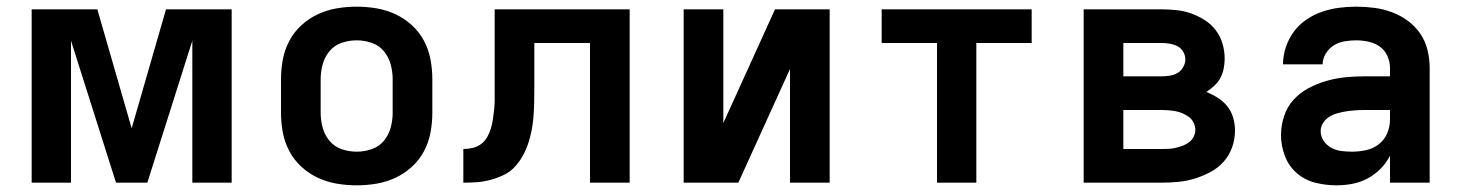

<svg xmlns="http://www.w3.org/2000/svg" viewBox="-20 -548 4390 576"><path d="M75 0V-520H272L375 -163L478 -520H675V0H557V-426L422 0H328L193 -426V0Z M1050 8Q1020 8 990.5 3Q961 -2 934 -14.5Q907 -27 884.5 -47.5Q862 -68 848 -94.5Q834 -121 828.5 -150.5Q823 -180 823 -210V-310Q823 -340 828.5 -369.5Q834 -399 848 -425.5Q862 -452 884.5 -472.5Q907 -493 934 -505.5Q961 -518 990.5 -523Q1020 -528 1050 -528Q1080 -528 1109.5 -523Q1139 -518 1166 -505.5Q1193 -493 1215.5 -472.5Q1238 -452 1252 -425.5Q1266 -399 1271.5 -369.5Q1277 -340 1277 -310V-210Q1277 -180 1271.5 -150.5Q1266 -121 1252 -94.5Q1238 -68 1215.5 -47.5Q1193 -27 1166 -14.5Q1139 -2 1109.5 3Q1080 8 1050 8ZM1050 -93Q1073 -93 1095 -100.5Q1117 -108 1131.5 -125.5Q1146 -143 1152 -165Q1158 -187 1158 -210V-310Q1158 -333 1152 -355Q1146 -377 1131.5 -394.5Q1117 -412 1095 -419.5Q1073 -427 1050 -427Q1027 -427 1005 -419.5Q983 -412 968.5 -394.5Q954 -377 948 -355Q942 -333 942 -310V-210Q942 -187 948 -165Q954 -143 968.5 -125.5Q983 -108 1005 -100.5Q1027 -93 1050 -93Z M1370 0V-101Q1385 -101 1399 -104.5Q1413 -108 1424 -116.5Q1435 -125 1442 -137.5Q1449 -150 1453 -164Q1457 -178 1459 -192Q1461 -206 1462.5 -220Q1464 -234 1464 -248.5Q1464 -263 1464 -277V-520H1869V0H1750V-419H1583V-281Q1583 -260 1582.5 -239.5Q1582 -219 1580.5 -198.5Q1579 -178 1575 -157.5Q1571 -137 1564.5 -117.5Q1558 -98 1548 -80Q1538 -62 1524 -47Q1510 -32 1491 -23Q1472 -14 1452 -8.5Q1432 -3 1411.5 -1.5Q1391 0 1370 0Z M2031 0V-520H2150V-179L2305 -520H2469V0H2350V-341L2195 0Z M2791 0V-419H2625V-520H3075V-419H2909V0Z M3231 0V-520H3465Q3487 -520 3510 -517.5Q3533 -515 3554 -507.5Q3575 -500 3594.5 -487.5Q3614 -475 3627.5 -457Q3641 -439 3647.5 -417Q3654 -395 3654 -372Q3654 -357 3651 -342Q3648 -327 3641 -314Q3634 -301 3622.5 -290.5Q3611 -280 3599 -272Q3617 -265 3633.5 -254.5Q3650 -244 3662 -229Q3674 -214 3679.5 -195Q3685 -176 3685 -156Q3685 -131 3676.5 -106.5Q3668 -82 3651 -63Q3634 -44 3611.5 -32Q3589 -20 3565 -12.5Q3541 -5 3515.5 -2.5Q3490 0 3465 0ZM3350 -319H3465Q3477 -319 3489.5 -321Q3502 -323 3512.5 -329Q3523 -335 3529.5 -346.5Q3536 -358 3536 -370Q3536 -382 3529.5 -393Q3523 -404 3512 -409.5Q3501 -415 3489 -417Q3477 -419 3465 -419H3350ZM3350 -101H3465Q3476 -101 3486.5 -101.5Q3497 -102 3507.5 -104.5Q3518 -107 3528.5 -111Q3539 -115 3547.5 -121.5Q3556 -128 3561 -138Q3566 -148 3566 -158Q3566 -169 3561 -179.5Q3556 -190 3547.5 -196.5Q3539 -203 3529 -207.5Q3519 -212 3508.5 -214Q3498 -216 3487 -217Q3476 -218 3465 -218H3350Z M3989 8Q3957 8 3925.5 0Q3894 -8 3870 -29Q3846 -50 3834.5 -80.5Q3823 -111 3823 -143Q3823 -171 3832 -199Q3841 -227 3860.5 -248.5Q3880 -270 3905.5 -283.5Q3931 -297 3958.5 -305Q3986 -313 4014.5 -316Q4043 -319 4072 -319H4150V-344Q4150 -363 4142 -380.5Q4134 -398 4119 -408.5Q4104 -419 4085.5 -423Q4067 -427 4048 -427Q4031 -427 4013.5 -424Q3996 -421 3981.5 -412Q3967 -403 3957.5 -387.5Q3948 -372 3948 -355H3829Q3829 -381 3837.5 -406.5Q3846 -432 3861.5 -453Q3877 -474 3899 -489Q3921 -504 3945.5 -512.5Q3970 -521 3996 -524.5Q4022 -528 4048 -528Q4075 -528 4102.5 -524.5Q4130 -521 4155.5 -511.5Q4181 -502 4203 -486Q4225 -470 4240.5 -447.5Q4256 -425 4262.5 -398Q4269 -371 4269 -344V0H4150V-81Q4139 -59 4121.5 -41.5Q4104 -24 4082.5 -12.5Q4061 -1 4037 3.5Q4013 8 3989 8ZM4036 -93Q4057 -93 4078 -97.5Q4099 -102 4116 -115Q4133 -128 4141.5 -148Q4150 -168 4150 -189V-218H4072Q4059 -218 4045.5 -217Q4032 -216 4019 -214Q4006 -212 3993 -208.5Q3980 -205 3968.5 -198Q3957 -191 3949.5 -179.5Q3942 -168 3942 -155Q3942 -139 3951 -125.5Q3960 -112 3974 -104.5Q3988 -97 4004 -95Q4020 -93 4036 -93Z"/></svg>

Font: Iosevka Aile
Style: Bold
Weight: 700
Designer: Belleve Invis
Foundry: Belleve Invis
Version: Version 28.0.1; ttfautohint (v1.8.4)